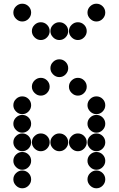

<svg xmlns="http://www.w3.org/2000/svg" viewBox="-20 -1018 640 1036"><path d="M252 -650Q252 -631 266.5 -616.5Q281 -602 300 -602Q320 -602 334 -616.5Q348 -631 348 -650Q348 -670 334 -684Q320 -698 300 -698Q281 -698 266.5 -684Q252 -670 252 -650ZM152 -550Q152 -531 166.5 -516.5Q181 -502 200 -502Q220 -502 234 -516.5Q248 -531 248 -550Q248 -570 234 -584Q220 -598 200 -598Q181 -598 166.5 -584Q152 -570 152 -550ZM352 -550Q352 -531 366.5 -516.5Q381 -502 400 -502Q420 -502 434 -516.5Q448 -531 448 -550Q448 -570 434 -584Q420 -598 400 -598Q381 -598 366.5 -584Q352 -570 352 -550ZM52 -450Q52 -431 66.5 -416.5Q81 -402 100 -402Q120 -402 134 -416.5Q148 -431 148 -450Q148 -470 134 -484Q120 -498 100 -498Q81 -498 66.5 -484Q52 -470 52 -450ZM452 -450Q452 -431 466.5 -416.5Q481 -402 500 -402Q520 -402 534 -416.5Q548 -431 548 -450Q548 -470 534 -484Q520 -498 500 -498Q481 -498 466.5 -484Q452 -470 452 -450ZM52 -350Q52 -331 66.5 -316.5Q81 -302 100 -302Q120 -302 134 -316.5Q148 -331 148 -350Q148 -370 134 -384Q120 -398 100 -398Q81 -398 66.5 -384Q52 -370 52 -350ZM452 -350Q452 -331 466.5 -316.5Q481 -302 500 -302Q520 -302 534 -316.5Q548 -331 548 -350Q548 -370 534 -384Q520 -398 500 -398Q481 -398 466.5 -384Q452 -370 452 -350ZM52 -250Q52 -231 66.5 -216.5Q81 -202 100 -202Q120 -202 134 -216.5Q148 -231 148 -250Q148 -270 134 -284Q120 -298 100 -298Q81 -298 66.5 -284Q52 -270 52 -250ZM152 -250Q152 -231 166.5 -216.5Q181 -202 200 -202Q220 -202 234 -216.5Q248 -231 248 -250Q248 -270 234 -284Q220 -298 200 -298Q181 -298 166.5 -284Q152 -270 152 -250ZM252 -250Q252 -231 266.5 -216.5Q281 -202 300 -202Q320 -202 334 -216.5Q348 -231 348 -250Q348 -270 334 -284Q320 -298 300 -298Q281 -298 266.5 -284Q252 -270 252 -250ZM352 -250Q352 -231 366.5 -216.5Q381 -202 400 -202Q420 -202 434 -216.5Q448 -231 448 -250Q448 -270 434 -284Q420 -298 400 -298Q381 -298 366.5 -284Q352 -270 352 -250ZM452 -250Q452 -231 466.5 -216.5Q481 -202 500 -202Q520 -202 534 -216.5Q548 -231 548 -250Q548 -270 534 -284Q520 -298 500 -298Q481 -298 466.5 -284Q452 -270 452 -250ZM52 -150Q52 -131 66.5 -116.5Q81 -102 100 -102Q120 -102 134 -116.5Q148 -131 148 -150Q148 -170 134 -184Q120 -198 100 -198Q81 -198 66.5 -184Q52 -170 52 -150ZM452 -150Q452 -131 466.5 -116.5Q481 -102 500 -102Q520 -102 534 -116.5Q548 -131 548 -150Q548 -170 534 -184Q520 -198 500 -198Q481 -198 466.5 -184Q452 -170 452 -150ZM52 -50Q52 -31 66.5 -16.5Q81 -2 100 -2Q120 -2 134 -16.5Q148 -31 148 -50Q148 -70 134 -84Q120 -98 100 -98Q81 -98 66.5 -84Q52 -70 52 -50ZM452 -50Q452 -31 466.5 -16.5Q481 -2 500 -2Q520 -2 534 -16.5Q548 -31 548 -50Q548 -70 534 -84Q520 -98 500 -98Q481 -98 466.5 -84Q452 -70 452 -50ZM52 -950Q52 -931 66.5 -916.5Q81 -902 100 -902Q120 -902 134 -916.5Q148 -931 148 -950Q148 -970 134 -984Q120 -998 100 -998Q81 -998 66.5 -984Q52 -970 52 -950ZM452 -950Q452 -931 466.5 -916.5Q481 -902 500 -902Q520 -902 534 -916.5Q548 -931 548 -950Q548 -970 534 -984Q520 -998 500 -998Q481 -998 466.5 -984Q452 -970 452 -950ZM152 -850Q152 -831 166.5 -816.5Q181 -802 200 -802Q220 -802 234 -816.5Q248 -831 248 -850Q248 -870 234 -884Q220 -898 200 -898Q181 -898 166.5 -884Q152 -870 152 -850ZM252 -850Q252 -831 266.5 -816.5Q281 -802 300 -802Q320 -802 334 -816.5Q348 -831 348 -850Q348 -870 334 -884Q320 -898 300 -898Q281 -898 266.5 -884Q252 -870 252 -850ZM352 -850Q352 -831 366.5 -816.5Q381 -802 400 -802Q420 -802 434 -816.5Q448 -831 448 -850Q448 -870 434 -884Q420 -898 400 -898Q381 -898 366.5 -884Q352 -870 352 -850Z"/></svg>

Font: Matrix Sans Print
Style: Regular
Weight: 400
Designer: Brad Neil
Version: Version 1.100